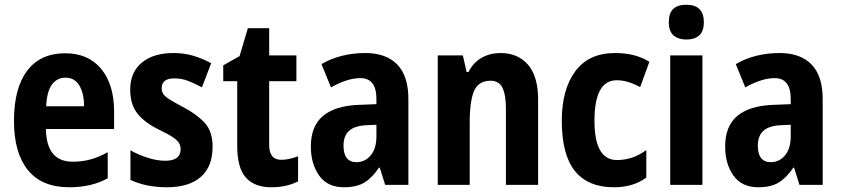

<svg xmlns="http://www.w3.org/2000/svg" viewBox="-20 -781 3556 811"><path d="M255 -556Q353 -556 407.5 -490Q462 -424 462 -309V-236H174Q176 -98 287 -98Q327 -98 362 -107.5Q397 -117 435 -138V-28Q367 10 273 10Q156 10 97.5 -63Q39 -136 39 -270Q39 -409 95 -482.5Q151 -556 255 -556ZM257 -453Q221 -453 199.5 -424Q178 -395 175 -332H335Q335 -387 315 -420Q295 -453 257 -453Z M878 -161Q878 -77 828 -33.5Q778 10 685 10Q598 10 531 -21V-146Q563 -128 602.5 -115Q642 -102 678 -102Q743 -102 743 -151Q743 -164 736.5 -176Q730 -188 710 -201.5Q690 -215 650 -234Q591 -263 560.5 -301.5Q530 -340 530 -403Q530 -476 579 -516.5Q628 -557 713 -557Q756 -557 794.5 -546Q833 -535 872 -514L833 -412Q804 -428 775.5 -439Q747 -450 717 -450Q663 -450 663 -409Q663 -395 669.5 -384.5Q676 -374 695.5 -361.5Q715 -349 753 -329Q809 -300 843.5 -263.5Q878 -227 878 -161Z M1168 -106Q1200 -106 1239 -121V-15Q1216 -3 1187.5 3.5Q1159 10 1126 10Q1055 10 1018.5 -31Q982 -72 982 -165V-438H923V-505L992 -544L1027 -662H1117V-547H1232V-438H1117V-169Q1117 -106 1168 -106Z M1523 -557Q1611 -557 1658 -508.5Q1705 -460 1705 -363V0H1607L1584 -73H1581Q1553 -31 1520 -10.5Q1487 10 1433 10Q1363 10 1328 -39.5Q1293 -89 1293 -162Q1293 -248 1344 -291Q1395 -334 1494 -338L1570 -341V-363Q1570 -451 1502 -451Q1474 -451 1443 -441Q1412 -431 1378 -412L1338 -510Q1376 -533 1423.5 -545Q1471 -557 1523 -557ZM1526 -252Q1476 -249 1453.5 -227.5Q1431 -206 1431 -166Q1431 -96 1486 -96Q1522 -96 1546 -125Q1570 -154 1570 -205V-254Z M2094 -557Q2168 -557 2210.5 -507.5Q2253 -458 2253 -360V0H2117V-323Q2117 -380 2102.5 -410Q2088 -440 2052 -440Q2002 -440 1983 -398Q1964 -356 1964 -261V0H1829V-547H1935L1951 -477H1959Q1979 -517 2014.5 -537Q2050 -557 2094 -557Z M2573 10Q2464 10 2408.5 -58.5Q2353 -127 2353 -271Q2353 -403 2410 -480Q2467 -557 2578 -557Q2623 -557 2658.5 -547.5Q2694 -538 2723 -520L2684 -413Q2658 -427 2633.5 -434.5Q2609 -442 2585 -442Q2491 -442 2491 -271Q2491 -105 2586 -105Q2620 -105 2650.5 -115.5Q2681 -126 2710 -147V-31Q2655 10 2573 10Z M2879 -761Q2953 -761 2953 -687Q2953 -649 2933.5 -631.5Q2914 -614 2879 -614Q2845 -614 2825 -631.5Q2805 -649 2805 -687Q2805 -726 2824 -743.5Q2843 -761 2879 -761ZM2947 -547V0H2811V-547Z M3273 -557Q3361 -557 3408 -508.5Q3455 -460 3455 -363V0H3357L3334 -73H3331Q3303 -31 3270 -10.5Q3237 10 3183 10Q3113 10 3078 -39.5Q3043 -89 3043 -162Q3043 -248 3094 -291Q3145 -334 3244 -338L3320 -341V-363Q3320 -451 3252 -451Q3224 -451 3193 -441Q3162 -431 3128 -412L3088 -510Q3126 -533 3173.5 -545Q3221 -557 3273 -557ZM3276 -252Q3226 -249 3203.5 -227.5Q3181 -206 3181 -166Q3181 -96 3236 -96Q3272 -96 3296 -125Q3320 -154 3320 -205V-254Z"/></svg>

Font: Noto Sans Arabic Cond
Style: Bold
Weight: 700
Width: 3
Designer: Monotype Design Team, Nadine Chahine, Nizar Qandah and Khaled Hosny
Foundry: Monotype Imaging Inc.
Version: Version 2.012; ttfautohint (v1.8.4.7-5d5b)